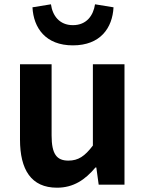

<svg xmlns="http://www.w3.org/2000/svg" viewBox="-20 -859 677 893"><path d="M245 14C322 14 376 -23 424 -80H428L439 0H559V-560H412V-182C374 -132 344 -112 298 -112C244 -112 220 -142 220 -229V-560H73V-210C73 -70 125 14 245 14ZM319 -648C447 -648 503 -729 508 -825L422 -839C414 -787 383 -742 319 -742C256 -742 224 -787 217 -839L131 -825C136 -729 192 -648 319 -648Z"/></svg>

Font: Source Han Sans Old Style Bold
Style: Regular
Weight: 700
Designer: Ryoko NISHIZUKA (kana & ideographs); Paul D. Hunt (Latin, Greek & Cyrillic); Wenlong ZHANG (bopomofo); Sandoll Communica
Foundry: Adobe Systems Incorporated
Version: Version 1.004;PS 1.004;hotconv 1.0.81;makeotf.lib2.5.63406